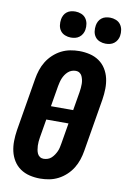

<svg xmlns="http://www.w3.org/2000/svg" viewBox="-103 -1021 723 1089"><g transform="rotate(10 258.0 -476.0)"><path d="M207 8Q176 8 146.5 1Q117 -6 93 -22.5Q69 -39 53.5 -64Q38 -89 31.5 -117.5Q25 -146 25.5 -177Q26 -208 31 -240L82 -545Q86 -570 94.5 -596Q103 -622 117.5 -645.5Q132 -669 153 -688.5Q174 -708 198.5 -720.5Q223 -733 249.5 -738Q276 -743 302 -743Q333 -743 362.5 -736Q392 -729 416 -712.5Q440 -696 455.5 -671Q471 -646 477.5 -617.5Q484 -589 483.5 -558Q483 -527 478 -495L427 -190Q423 -165 414.5 -139Q406 -113 391.5 -89.5Q377 -66 356 -46.5Q335 -27 310.5 -14.5Q286 -2 259.5 3Q233 8 207 8ZM325 -407 343 -514Q345 -526 346 -538Q347 -550 347 -561.5Q347 -573 344.5 -584.5Q342 -596 337.5 -606Q333 -616 323.5 -622.5Q314 -629 302 -629Q290 -629 278.5 -625Q267 -621 257.5 -612.5Q248 -604 241 -593.5Q234 -583 229.5 -572Q225 -561 222 -549Q219 -537 217 -526L197 -407ZM207 -106Q219 -106 231 -110Q243 -114 252 -122.5Q261 -131 268 -141.5Q275 -152 280 -163Q285 -174 287.5 -186Q290 -198 292 -209L312 -328H184L166 -221Q164 -209 163 -197Q162 -185 162.5 -173.5Q163 -162 165 -150.5Q167 -139 171.5 -129Q176 -119 185.5 -112.5Q195 -106 207 -106ZM440 -810Q423 -810 406.5 -816.5Q390 -823 380 -836.5Q370 -850 367.5 -867.5Q365 -885 368 -903Q370 -915 376 -926.5Q382 -938 392.5 -946Q403 -954 415.5 -957Q428 -960 441 -960Q458 -960 474.5 -953.5Q491 -947 501 -933.5Q511 -920 514 -902.5Q517 -885 514 -867Q512 -855 505.5 -843.5Q499 -832 488.5 -824Q478 -816 465.5 -813Q453 -810 440 -810ZM240 -810Q223 -810 206.5 -816.5Q190 -823 180 -836.5Q170 -850 167.5 -867.5Q165 -885 168 -903Q170 -915 176 -926.5Q182 -938 192.5 -946Q203 -954 215.5 -957Q228 -960 241 -960Q258 -960 274.5 -953.5Q291 -947 301 -933.5Q311 -920 314 -902.5Q317 -885 314 -867Q312 -855 305.5 -843.5Q299 -832 288.5 -824Q278 -816 265.5 -813Q253 -810 240 -810Z"/></g></svg>

Font: Iosevka Term Curly Heavy
Style: Italic
Weight: 900
Italic angle: -9°
Designer: Belleve Invis
Foundry: Belleve Invis
Version: Version 32.3.0